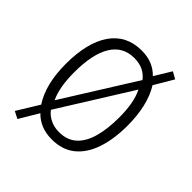

<svg xmlns="http://www.w3.org/2000/svg" viewBox="-180 -680 839 839"><g transform="rotate(45 239.0 -261.0)"><path d="M429 -267Q429 -184 408 -121.5Q387 -59 344.5 -24.5Q302 10 237 10Q200 10 171 -2Q142 -14 121 -36L68 53L35 36L97 -65Q72 -103 59.5 -153.5Q47 -204 47 -267Q47 -399 97 -471Q147 -543 241 -543Q277 -543 305 -531.5Q333 -520 354 -498L401 -575L433 -557L381 -469Q405 -431 417 -379.5Q429 -328 429 -267ZM99 -267Q99 -221 105.5 -184Q112 -147 125 -120L334 -454Q318 -475 295 -486Q272 -497 241 -497Q171 -497 135 -438.5Q99 -380 99 -267ZM378 -267Q378 -311 371.5 -347.5Q365 -384 351 -412L143 -79Q159 -58 183 -46.5Q207 -35 237 -35Q286 -35 317 -62.5Q348 -90 363 -142Q378 -194 378 -267Z"/></g></svg>

Font: Noto Sans Bengali Condensed Light
Style: Regular
Weight: 300
Width: 3
Designer: Jelle Bosma - Monotype Design Team
Foundry: Monotype Imaging Inc.
Version: Version 2.003